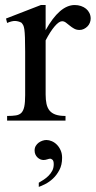

<svg xmlns="http://www.w3.org/2000/svg" viewBox="-20 -480 383 764"><path d="M340.8 -406.2Q340.8 -397.5 337.4 -389.2Q334 -380.9 327.9 -374.8Q321.8 -368.7 313.7 -364.7Q305.7 -360.8 296.4 -360.8Q284.2 -360.8 274.7 -366.2Q265.1 -371.6 257.3 -378.2Q249.5 -384.8 242.2 -390.1Q234.9 -395.5 227.1 -395.5Q214.8 -395.5 197.5 -375.2Q180.2 -355 161.6 -319.3V-104Q161.6 -83 165 -66.9Q168.5 -50.8 177.2 -40Q186 -29.3 201.4 -23.9Q216.8 -18.6 240.7 -18.6V0H8.3V-18.6Q29.3 -18.6 43.2 -20.8Q57.1 -22.9 65.2 -31.2Q73.2 -39.6 76.7 -56.2Q80.1 -72.8 80.1 -101.1V-274.4Q80.1 -309.6 79.3 -330.3Q78.6 -351.1 76.9 -362.8Q75.2 -374.5 72.3 -379.9Q69.3 -385.3 65.4 -389.6Q54.7 -395.5 41.7 -396.5Q28.8 -397.5 8.3 -388.7L3.9 -406.2L142.6 -460H161.6V-359.9Q217.3 -460 277.3 -460Q290.5 -460 302.2 -456.1Q314 -452.1 322.5 -445.1Q331.1 -438 335.9 -428Q340.8 -418 340.8 -406.2ZM227.1 147.9Q227.1 176.3 216.3 196.5Q205.6 216.8 190.9 230.5Q176.3 244.1 160.4 252.2Q144.5 260.3 134.3 263.7V247.1Q143.6 241.7 154.1 234.9Q164.6 228 173.3 219.2Q182.1 210.4 188 199.2Q193.8 188 193.8 173.3Q193.8 159.7 188.5 155.5Q183.1 151.4 180.2 151.4Q175.8 151.4 168 154.1Q160.2 156.7 153.3 156.7Q147 156.7 140.6 154.1Q134.3 151.4 129.2 146.5Q124 141.6 120.8 134.5Q117.7 127.4 117.7 118.7Q117.7 108.4 122.3 100.6Q127 92.8 134 87.6Q141.1 82.5 149.2 79.8Q157.2 77.1 164.6 77.1Q175.3 77.1 186.5 82Q197.8 86.9 206.8 96.2Q215.8 105.5 221.4 118.4Q227.1 131.3 227.1 147.9Z"/></svg>

Font: Doulos SIL
Style: Regular
Weight: 400
Designer: Walt Agee, Victor Gaultney, Peter Martin, Debbi Hosken
Foundry: SIL International
Version: Version 4.110; 2011; Maintenance release